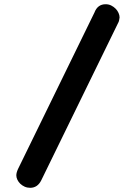

<svg xmlns="http://www.w3.org/2000/svg" viewBox="-20 -748 642 907"><path d="M427.7 -691.9 426.8 -690.4Q441.9 -728 479 -728Q493.7 -728 505.6 -721.9Q517.6 -715.8 526.4 -706.8Q535.2 -697.8 540 -686.8Q544.9 -675.8 544.9 -665.5Q543.9 -659.2 542.7 -652.1Q541.5 -645 536.6 -636.7Q445.8 -450.7 355.7 -266.4Q265.6 -82 174.8 104Q157.2 139.2 122.6 139.2Q108.4 139.2 96.4 133.8Q84.5 128.4 75.7 119.9Q66.9 111.3 62 100.8Q57.1 90.3 57.1 80.6Q57.1 67.9 64.9 50.8Z"/></svg>

Font: Erica Type
Style: Bold
Weight: 700
Designer: Peter Wiegel
Foundry: Peter Wiegel
Version: Version 1.000 2010 initial release